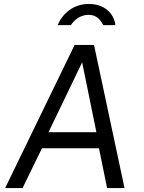

<svg xmlns="http://www.w3.org/2000/svg" viewBox="-20 -950 727 970"><path d="M271 -823H338C356 -850 386 -875 428 -875C472 -875 489 -845 502 -823H563C555 -885 506 -930 428 -930C348 -930 294 -878 271 -823ZM6 0H94L192 -201H480L521 0H609L455 -723H357ZM225 -282 395 -635 467 -282Z"/></svg>

Font: United Sans
Style: Italic
Weight: 400
Italic angle: -8°
Designer: Pablo Impallari, Rodrigo Fuenzalida (Modified by Dan O. Williams)
Version: Version 1.000;PS 001.000;hotconv 1.0.88;makeotf.lib2.5.64775